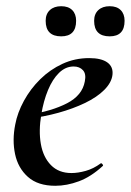

<svg xmlns="http://www.w3.org/2000/svg" viewBox="-20 -586 421 618"><path d="M158 12Q102 12 70 -16.5Q38 -45 28.5 -90Q19 -135 29 -185Q36 -223 57 -261.5Q78 -300 109.5 -331Q141 -362 181 -380.5Q221 -399 267 -399Q306 -399 325.5 -385Q345 -371 342 -345Q339 -320 315.5 -296.5Q292 -273 253.5 -254.5Q215 -236 168 -223Q121 -210 71 -204L73 -217Q146 -228 195.5 -253.5Q245 -279 253 -324Q258 -348 247 -360Q236 -372 217 -372Q191 -372 170 -351.5Q149 -331 134.5 -296Q120 -261 113 -218Q104 -165 111.5 -122.5Q119 -80 144 -54.5Q169 -29 210 -29Q231 -29 256 -36Q281 -43 304 -60Q306 -62 309.5 -58Q313 -54 311 -52Q273 -17 234 -2.5Q195 12 158 12ZM333 -469Q283 -469 283 -519Q283 -541 296.5 -553.5Q310 -566 333 -566Q356 -566 368.5 -553.5Q381 -541 381 -519Q381 -469 333 -469ZM177 -469Q127 -469 127 -519Q127 -541 140.5 -553.5Q154 -566 177 -566Q200 -566 212.5 -553.5Q225 -541 225 -519Q225 -469 177 -469Z"/></svg>

Font: Cormorant Garamond Light SemiBold
Style: Italic
Weight: 600
Italic angle: -10°
Version: Version 4.001